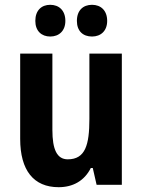

<svg xmlns="http://www.w3.org/2000/svg" viewBox="-20 -769 593 799"><path d="M127 -682C127 -640 153 -617 189 -617C226 -617 252 -641 252 -682C252 -725 226 -749 189 -749C153 -749 127 -726 127 -682ZM300 -682C300 -640 325 -617 363 -617C400 -617 426 -641 426 -682C426 -725 400 -749 363 -749C326 -749 300 -726 300 -682ZM487 -546H352V-274C352 -166 335 -106 262 -106C217 -106 198 -147 198 -228V-546H64V-191C64 -60 120 10 224 10C283 10 331 -16 358 -70H366L382 0H487Z"/></svg>

Font: Noto Sans Telugu Condensed
Style: Bold
Weight: 700
Width: 3
Designer: Jelle Bosma - Monotype Design Team
Foundry: Monotype Imaging Inc.
Version: Version 2.005